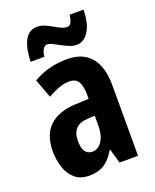

<svg xmlns="http://www.w3.org/2000/svg" viewBox="-142 -837 749 929"><g transform="rotate(-20 232.0 -372.5)"><path d="M246.1 -557.1Q325.7 -557.1 367.4 -508.1Q409.2 -459 409.2 -361.8V0H314L293 -73.2H290Q273.4 -45.4 254.6 -26.9Q235.8 -8.3 211.9 0.7Q188 9.8 155.8 9.8Q110.4 9.8 82.3 -14.6Q54.2 -39.1 41.5 -78.1Q28.8 -117.2 28.8 -161.1Q28.8 -246.6 76.2 -290.5Q123.5 -334.5 210.9 -337.9L278.8 -340.8V-362.8Q278.8 -407.7 264.9 -429.9Q251 -452.1 219.2 -452.1Q195.8 -452.1 168 -442.9Q140.1 -433.6 106.9 -414.1L70.8 -511.2Q107.9 -533.7 152.3 -545.4Q196.8 -557.1 246.1 -557.1ZM278.8 -253.9 242.2 -252Q200.7 -250 180.4 -228.8Q160.2 -207.5 160.2 -167Q160.2 -130.4 172.6 -112.3Q185.1 -94.2 209 -94.2Q239.7 -94.2 259.3 -124Q278.8 -153.8 278.8 -204.1ZM76.2 -605Q77.1 -628.4 80.8 -654.3Q84.5 -680.2 93.8 -702.9Q103 -725.6 119.9 -739.7Q136.7 -753.9 163.1 -753.9Q183.1 -753.9 201.2 -746.3Q219.2 -738.8 236.3 -728.5Q253.4 -718.3 269.5 -710.7Q285.6 -703.1 301.3 -703.1Q314.9 -703.1 321.8 -716.8Q328.6 -730.5 332 -754.9H403.3Q401.9 -682.6 377 -644.3Q352.1 -606 315.9 -606Q296.9 -606 277.6 -613.8Q258.3 -621.6 240.2 -631.6Q222.2 -641.6 206.5 -649.4Q190.9 -657.2 179.2 -657.2Q168.5 -657.2 159.4 -644.8Q150.4 -632.3 147 -605Z"/></g></svg>

Font: Open Sans Condensed
Style: Regular
Weight: 400
Width: 3
Designer: Monotype Design Team
Foundry: Monotype Imaging Inc.
Version: Version 3.000